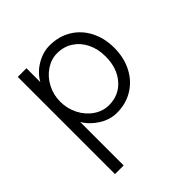

<svg xmlns="http://www.w3.org/2000/svg" viewBox="-182 -594 940 940"><g transform="rotate(-45 288.0 -124.5)"><path d="M458 -228Q458 -280 438 -320.5Q418 -361 382.5 -384Q347 -407 301 -407Q260 -407 223.5 -382.5Q187 -358 165.5 -317Q144 -276 144 -228Q144 -180 165.5 -138Q187 -96 223.5 -71.5Q260 -47 301 -47Q371 -47 414.5 -97.5Q458 -148 458 -228ZM518 -228Q518 -160 490.5 -106.5Q463 -53 414 -23Q365 7 302 7Q254 7 210 -21Q166 -49 143 -89V212H83V-461H143V-365Q167 -408 211.5 -434Q256 -460 302 -460Q365 -460 414 -430.5Q463 -401 490.5 -348Q518 -295 518 -228Z"/></g></svg>

Font: SUITE Light
Style: Regular
Weight: 300
Designer: Sun
Foundry: Sun
Version: Version 2.040